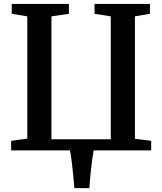

<svg xmlns="http://www.w3.org/2000/svg" viewBox="-20 -763 824 974"><path d="M433.5 191.5H357Q356.5 182.5 354.8 162.5Q353 142.5 350.5 117.5Q348 92.5 345.2 68.2Q342.5 44 339.8 25.2Q337 6.5 335 0H36.5V-48.5L118.5 -60V-680L39.5 -693V-743H329.5V-693L241 -680V-56.5H542V-680L459.5 -693V-743H740.5V-693L664.5 -680V-59L747 -48.5V0H455Q451.5 19 448.2 43Q445 67 442 93Q439 119 437 144.5Q435 170 433.5 191.5Z"/></svg>

Font: Merriweather 36pt SemiBold
Style: Regular
Weight: 600
Version: Version 2.100